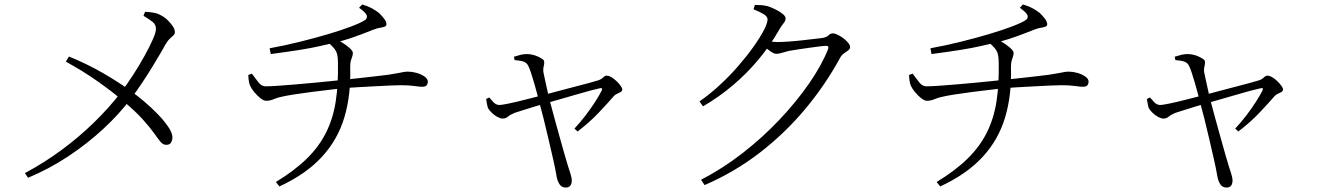

<svg xmlns="http://www.w3.org/2000/svg" viewBox="-20 -789 5980 863"><path d="M92 -11Q178 -57 255.5 -114Q333 -171 401 -237Q469 -303 524 -374Q551 -410 578.5 -452.5Q606 -495 629.5 -537.5Q653 -580 667 -612Q681 -644 681 -659Q681 -678 666.5 -690Q652 -702 625 -718L632 -736Q652 -735 670 -732Q688 -729 704 -720Q721 -711 734.5 -697.5Q748 -684 757 -670.5Q766 -657 766 -644Q766 -636 759.5 -630Q753 -624 744.5 -616.5Q736 -609 726 -593Q719 -580 703 -552.5Q687 -525 665 -489Q643 -453 618 -415.5Q593 -378 567 -344Q515 -275 443 -208.5Q371 -142 285.5 -85.5Q200 -29 106 10ZM728 -138Q713 -138 702 -151Q691 -164 673.5 -189Q656 -214 622 -252Q588 -290 529 -339Q482 -379 418 -424Q354 -469 276 -512L290 -535Q373 -501 443 -460.5Q513 -420 568 -380Q596 -360 628.5 -332.5Q661 -305 689.5 -275.5Q718 -246 736.5 -218.5Q755 -191 755 -172Q755 -159 749 -148.5Q743 -138 728 -138Z M1220 29Q1304 -22 1359 -76Q1414 -130 1445.5 -193Q1477 -256 1489 -333Q1501 -410 1499 -507Q1499 -530 1495.5 -544.5Q1492 -559 1481.5 -572Q1471 -585 1450 -602L1480 -617Q1497 -611 1517 -598.5Q1537 -586 1551.5 -573Q1566 -560 1566 -551Q1566 -542 1563 -534.5Q1560 -527 1557 -516Q1554 -505 1554 -487Q1558 -363 1528 -262Q1498 -161 1426.5 -83.5Q1355 -6 1236 49ZM1176 -336Q1165 -336 1150 -348Q1135 -360 1122 -376Q1109 -392 1104 -404Q1097 -421 1096 -452L1112 -458Q1128 -436 1142 -418.5Q1156 -401 1174 -401Q1195 -401 1230.5 -403.5Q1266 -406 1308 -409.5Q1350 -413 1392 -417Q1434 -421 1468 -424.5Q1502 -428 1521 -430Q1556 -434 1596 -438Q1636 -442 1671 -446.5Q1706 -451 1725 -453Q1757 -458 1772 -461Q1787 -464 1795.5 -465.5Q1804 -467 1814 -467Q1832 -467 1852 -461.5Q1872 -456 1887.5 -445.5Q1903 -435 1903 -422Q1903 -413 1898 -406Q1893 -399 1877 -399Q1866 -399 1841.5 -402.5Q1817 -406 1781 -406Q1763 -406 1731 -404.5Q1699 -403 1661.5 -401Q1624 -399 1588 -397Q1552 -395 1526 -393Q1501 -390 1461.5 -385.5Q1422 -381 1379.5 -375.5Q1337 -370 1302 -364.5Q1267 -359 1250 -355Q1228 -351 1211 -343.5Q1194 -336 1176 -336ZM1192 -572Q1258 -584 1325 -600.5Q1392 -617 1453 -635Q1514 -653 1558.5 -670Q1603 -687 1621 -699Q1632 -707 1628.5 -719.5Q1625 -732 1594 -754L1608 -769Q1635 -761 1653.5 -750.5Q1672 -740 1683 -731Q1693 -722 1705 -707Q1717 -692 1717 -680Q1717 -672 1708.5 -669Q1700 -666 1687.5 -664Q1675 -662 1662 -657Q1634 -646 1605 -635Q1576 -624 1545.5 -614Q1515 -604 1483 -597Q1453 -590 1418.5 -582Q1384 -574 1332 -565.5Q1280 -557 1197 -546Z M2523 54Q2505 54 2495.5 40Q2486 26 2482 5Q2477 -26 2467 -70Q2457 -114 2445.5 -163.5Q2434 -213 2423 -257Q2412 -301 2403 -333Q2400 -346 2394 -368.5Q2388 -391 2381 -415.5Q2374 -440 2367 -461Q2360 -482 2355 -492Q2348 -507 2333.5 -512Q2319 -517 2293 -519L2290 -534Q2305 -539 2319.5 -542.5Q2334 -546 2348 -546Q2360 -546 2373.5 -543Q2387 -540 2398.5 -534.5Q2410 -529 2418 -523.5Q2426 -518 2426 -512Q2427 -501 2424 -492Q2421 -483 2422 -467Q2424 -457 2428.5 -436Q2433 -415 2438.5 -390Q2444 -365 2449 -344Q2459 -305 2471 -262Q2483 -219 2494.5 -177Q2506 -135 2516 -100.5Q2526 -66 2532 -46Q2538 -28 2544 -8.5Q2550 11 2550 21Q2550 54 2523 54ZM2562 -211Q2589 -240 2613 -271.5Q2637 -303 2655.5 -332Q2674 -361 2684 -381Q2688 -390 2685.5 -392Q2683 -394 2675 -392Q2660 -389 2630 -381Q2600 -373 2563 -362Q2526 -351 2490.5 -341Q2455 -331 2430 -324Q2406 -317 2378 -308.5Q2350 -300 2327 -292.5Q2304 -285 2294 -282Q2274 -274 2263.5 -265Q2253 -256 2240 -256Q2230 -256 2216.5 -263Q2203 -270 2191 -281.5Q2179 -293 2173 -304Q2171 -310 2169 -320.5Q2167 -331 2165 -344L2179 -351Q2187 -341 2198 -329.5Q2209 -318 2224 -317Q2234 -317 2266 -323.5Q2298 -330 2340.5 -341Q2383 -352 2423 -362Q2447 -368 2483 -378Q2519 -388 2557 -397.5Q2595 -407 2625.5 -415.5Q2656 -424 2669 -428Q2682 -432 2690.5 -440.5Q2699 -449 2706 -449Q2716 -449 2728 -442Q2740 -435 2751 -424.5Q2762 -414 2769.5 -403.5Q2777 -393 2777 -387Q2777 -380 2770.5 -376Q2764 -372 2754.5 -368Q2745 -364 2739 -357Q2715 -329 2672 -283.5Q2629 -238 2576 -198Z M3131 19Q3228 -31 3318 -101Q3408 -171 3484 -251.5Q3560 -332 3616.5 -413.5Q3673 -495 3702 -568Q3707 -583 3694 -583Q3686 -583 3664.5 -580.5Q3643 -578 3616 -574Q3589 -570 3564.5 -566.5Q3540 -563 3525 -560Q3509 -556 3494.5 -551.5Q3480 -547 3470 -547Q3459 -547 3443.5 -558Q3428 -569 3410 -583L3425 -605Q3440 -603 3451.5 -601.5Q3463 -600 3472 -600Q3491 -600 3521.5 -602Q3552 -604 3583.5 -607.5Q3615 -611 3640 -614Q3665 -617 3675 -618Q3697 -622 3704.5 -630.5Q3712 -639 3724 -639Q3732 -639 3745.5 -632.5Q3759 -626 3771.5 -616.5Q3784 -607 3792.5 -596.5Q3801 -586 3801 -577Q3801 -569 3792.5 -562.5Q3784 -556 3773.5 -549Q3763 -542 3756 -529Q3689 -406 3598.5 -298Q3508 -190 3395.5 -103Q3283 -16 3147 43ZM3124 -333Q3170 -365 3215 -406.5Q3260 -448 3298.5 -492.5Q3337 -537 3366.5 -578.5Q3396 -620 3413 -652.5Q3430 -685 3430 -702Q3430 -715 3411.5 -726Q3393 -737 3367 -747L3373 -767Q3386 -767 3400.5 -766Q3415 -765 3431 -761Q3447 -756 3466 -746.5Q3485 -737 3498 -726.5Q3511 -716 3511 -707Q3511 -695 3502 -684.5Q3493 -674 3482 -655Q3441 -583 3388.5 -520.5Q3336 -458 3274 -405.5Q3212 -353 3140 -311Z M4190 29Q4274 -22 4329 -76Q4384 -130 4415.5 -193Q4447 -256 4459 -333Q4471 -410 4469 -507Q4469 -530 4465.5 -544.5Q4462 -559 4451.5 -572Q4441 -585 4420 -602L4450 -617Q4467 -611 4487 -598.5Q4507 -586 4521.5 -573Q4536 -560 4536 -551Q4536 -542 4533 -534.5Q4530 -527 4527 -516Q4524 -505 4524 -487Q4528 -363 4498 -262Q4468 -161 4396.5 -83.5Q4325 -6 4206 49ZM4146 -336Q4135 -336 4120 -348Q4105 -360 4092 -376Q4079 -392 4074 -404Q4067 -421 4066 -452L4082 -458Q4098 -436 4112 -418.5Q4126 -401 4144 -401Q4165 -401 4200.5 -403.5Q4236 -406 4278 -409.5Q4320 -413 4362 -417Q4404 -421 4438 -424.5Q4472 -428 4491 -430Q4526 -434 4566 -438Q4606 -442 4641 -446.5Q4676 -451 4695 -453Q4727 -458 4742 -461Q4757 -464 4765.5 -465.5Q4774 -467 4784 -467Q4802 -467 4822 -461.5Q4842 -456 4857.5 -445.5Q4873 -435 4873 -422Q4873 -413 4868 -406Q4863 -399 4847 -399Q4836 -399 4811.5 -402.5Q4787 -406 4751 -406Q4733 -406 4701 -404.5Q4669 -403 4631.5 -401Q4594 -399 4558 -397Q4522 -395 4496 -393Q4471 -390 4431.5 -385.5Q4392 -381 4349.5 -375.5Q4307 -370 4272 -364.5Q4237 -359 4220 -355Q4198 -351 4181 -343.5Q4164 -336 4146 -336ZM4162 -572Q4228 -584 4295 -600.5Q4362 -617 4423 -635Q4484 -653 4528.5 -670Q4573 -687 4591 -699Q4602 -707 4598.5 -719.5Q4595 -732 4564 -754L4578 -769Q4605 -761 4623.5 -750.5Q4642 -740 4653 -731Q4663 -722 4675 -707Q4687 -692 4687 -680Q4687 -672 4678.5 -669Q4670 -666 4657.5 -664Q4645 -662 4632 -657Q4604 -646 4575 -635Q4546 -624 4515.5 -614Q4485 -604 4453 -597Q4423 -590 4388.5 -582Q4354 -574 4302 -565.5Q4250 -557 4167 -546Z M5493 54Q5475 54 5465.5 40Q5456 26 5452 5Q5447 -26 5437 -70Q5427 -114 5415.5 -163.5Q5404 -213 5393 -257Q5382 -301 5373 -333Q5370 -346 5364 -368.5Q5358 -391 5351 -415.5Q5344 -440 5337 -461Q5330 -482 5325 -492Q5318 -507 5303.5 -512Q5289 -517 5263 -519L5260 -534Q5275 -539 5289.5 -542.5Q5304 -546 5318 -546Q5330 -546 5343.5 -543Q5357 -540 5368.5 -534.5Q5380 -529 5388 -523.5Q5396 -518 5396 -512Q5397 -501 5394 -492Q5391 -483 5392 -467Q5394 -457 5398.5 -436Q5403 -415 5408.5 -390Q5414 -365 5419 -344Q5429 -305 5441 -262Q5453 -219 5464.5 -177Q5476 -135 5486 -100.5Q5496 -66 5502 -46Q5508 -28 5514 -8.5Q5520 11 5520 21Q5520 54 5493 54ZM5532 -211Q5559 -240 5583 -271.5Q5607 -303 5625.5 -332Q5644 -361 5654 -381Q5658 -390 5655.5 -392Q5653 -394 5645 -392Q5630 -389 5600 -381Q5570 -373 5533 -362Q5496 -351 5460.5 -341Q5425 -331 5400 -324Q5376 -317 5348 -308.5Q5320 -300 5297 -292.5Q5274 -285 5264 -282Q5244 -274 5233.5 -265Q5223 -256 5210 -256Q5200 -256 5186.5 -263Q5173 -270 5161 -281.5Q5149 -293 5143 -304Q5141 -310 5139 -320.5Q5137 -331 5135 -344L5149 -351Q5157 -341 5168 -329.5Q5179 -318 5194 -317Q5204 -317 5236 -323.5Q5268 -330 5310.5 -341Q5353 -352 5393 -362Q5417 -368 5453 -378Q5489 -388 5527 -397.5Q5565 -407 5595.5 -415.5Q5626 -424 5639 -428Q5652 -432 5660.5 -440.5Q5669 -449 5676 -449Q5686 -449 5698 -442Q5710 -435 5721 -424.5Q5732 -414 5739.5 -403.5Q5747 -393 5747 -387Q5747 -380 5740.5 -376Q5734 -372 5724.5 -368Q5715 -364 5709 -357Q5685 -329 5642 -283.5Q5599 -238 5546 -198Z"/></svg>

Font: Noto Serif HK ExtraLight Light
Style: Regular
Weight: 300
Version: Version 2.002-H1;hotconv 1.1.0;makeotfexe 2.6.0